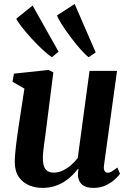

<svg xmlns="http://www.w3.org/2000/svg" viewBox="-20 -906 640 936"><path d="M186 10Q154 10 123.5 -2Q93 -14 72.8 -41.5Q52.5 -69 52 -116Q52 -133.5 53.8 -154.5Q55.5 -175.5 58.2 -198.8Q61 -222 64.5 -245.8Q68 -269.5 71 -291.5L99 -474L41 -507.5L48 -547L217 -565L240 -553L206.5 -289Q204 -267.5 201 -245.8Q198 -224 195.2 -204Q192.5 -184 190.8 -166.8Q189 -149.5 189 -136.5Q189 -109.5 195 -93.8Q201 -78 213 -71.2Q225 -64.5 243 -64.5Q265 -64.5 286.5 -74.8Q308 -85 326.5 -101.2Q345 -117.5 359 -135.5L416.5 -560.5H550.5L487 -100.5Q484.5 -81.5 489.8 -72.8Q495 -64 505 -64Q514 -64 524 -69.5Q534 -75 552 -89.5L565 -59Q560 -50.5 542.8 -34Q525.5 -17.5 498.5 -3.8Q471.5 10 436.5 10Q399.5 10 381.2 -5.2Q363 -20.5 360.5 -46.5Q360 -49 360 -53.2Q360 -57.5 360.2 -62.5Q360.5 -67.5 361.2 -72.8Q362 -78 362.5 -82.5L360.5 -83.5Q347.5 -66.5 330.5 -49.8Q313.5 -33 292 -19.5Q270.5 -6 244.2 2Q218 10 186 10ZM233 -627Q215 -638.5 187.8 -663.8Q160.5 -689 133.2 -719Q106 -749 85.5 -775.2Q65 -801.5 59.5 -815L139 -879L265.5 -654ZM412 -627Q394.5 -640.5 370.2 -668.2Q346 -696 321.8 -728.5Q297.5 -761 280 -789Q262.5 -817 258 -831L344 -886.5L446.5 -650.5Z"/></svg>

Font: Merriweather 24pt
Style: Bold Italic
Weight: 700
Italic angle: -7.8°
Designer: Eben Sorkin
Foundry: Eben Sorkin
Version: Version 2.101